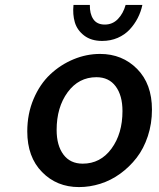

<svg xmlns="http://www.w3.org/2000/svg" viewBox="-20 -740 640 773"><path d="M391.1 -575.2Q347.2 -575.2 318.8 -596.9Q290.5 -618.7 281.2 -650.4Q272 -682.1 275.9 -720.2H341.8Q340.8 -685.1 355.5 -663.1Q370.1 -641.1 401.9 -641.1Q433.1 -641.1 454.6 -663.3Q476.1 -685.5 485.8 -720.2H553.2Q547.4 -692.4 534.4 -667.2Q521.5 -642.1 502 -621.1Q482.4 -600.1 453.9 -587.6Q425.3 -575.2 391.1 -575.2ZM297.9 13.2Q208.5 13.2 149.2 -47.4Q89.8 -107.9 89.8 -210.9Q89.8 -281.7 115.2 -341.6Q140.6 -401.4 182.1 -440.4Q223.6 -479.5 275.9 -501.2Q328.1 -522.9 382.8 -522.9Q472.2 -522.9 532 -462.6Q591.8 -402.3 591.8 -298.8Q591.8 -242.2 575.2 -191.9Q558.6 -141.6 530 -104.7Q501.5 -67.9 464.1 -40.8Q426.8 -13.7 384 -0.2Q341.3 13.2 297.9 13.2ZM313 -81.1Q384.3 -81.1 428.7 -141.4Q473.1 -201.7 473.1 -293Q473.1 -355.5 445.8 -392.3Q418.5 -429.2 368.2 -429.2Q296.9 -429.2 252.4 -368.7Q208 -308.1 208 -216.8Q208 -154.3 235.4 -117.7Q262.7 -81.1 313 -81.1Z"/></svg>

Font: Office Code Pro Medium Italic
Style: Regular
Weight: 500
Italic angle: -9°
Designer: Nathan Rutzky & Paul D. Hunt
Foundry: Adobe Systems Incorporated
Version: Version 1.004;PS 001.004;hotconv 1.0.70;makeotf.lib2.5.58329